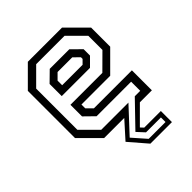

<svg xmlns="http://www.w3.org/2000/svg" viewBox="-203 -658 961 961"><g transform="rotate(-45 277.5 -178.0)"><path d="M301 183.5 219.5 89 299.5 0H157L54 -103V-437L157 -540H399L502 -437V-302L399 -199H195.5V-172L226 -141.5H495V0H410L321 89L336 105H453.5V183.5ZM312 160.5H431V128H325.5L289.5 89L413.5 -39.5H452V-104H207.5L155.5 -155V-237H381.5L463 -318V-418L379 -502H178L91.5 -415.5V-124L176 -39.5H368.5L249 89ZM155.5 -298.5V-384.5L209.5 -437.5H348L399 -387V-342L355.5 -298.5ZM195.5 -335.5H340L361 -356.5V-368L330 -398.5H226L195.5 -368Z"/></g></svg>

Font: Tourney Condensed
Style: Regular
Weight: 400
Width: 3
Designer: Tyler Finck
Foundry: Etcetera Type Co
Version: Version 1.010; ttfautohint (v1.8.3)